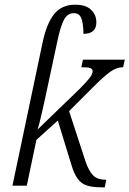

<svg xmlns="http://www.w3.org/2000/svg" viewBox="-20 -790 551 817"><path d="M411 7Q372 7 348.5 -1Q325 -9 310 -30Q295 -51 284 -88L226 -277L135 -195L94 0H33L161 -608Q178 -689 210 -729.5Q242 -770 300 -770Q345 -770 367.5 -748.5Q390 -727 390 -695Q390 -646 335 -646Q335 -685 327 -709.5Q319 -734 294 -734Q267 -734 252 -705.5Q237 -677 224 -614L168 -353Q162 -327 155 -296Q148 -265 140 -239L317 -410Q346 -439 360 -456.5Q374 -474 374 -487Q374 -496 365 -500Q356 -504 326 -504L333 -536H511L504 -504Q478 -504 452 -486.5Q426 -469 382 -425L274 -317L344 -103Q358 -62 376.5 -43.5Q395 -25 432 -25L426 7Z"/></svg>

Font: Noto Serif Condensed Light
Style: Italic
Weight: 300
Width: 3
Italic angle: -12°
Designer: Monotype Design Team
Foundry: Monotype Imaging Inc.
Version: Version 2.014; ttfautohint (v1.8.4.7-5d5b)